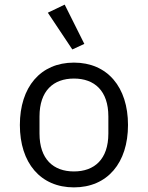

<svg xmlns="http://www.w3.org/2000/svg" viewBox="-20 -799 640 831"><path d="M300 12C445 12 534 -94 534 -258C534 -422 445 -528 300 -528C155 -528 66 -422 66 -258C66 -94 155 12 300 12ZM300 -57C211 -57 151 -110 151 -221V-295C151 -406 211 -459 300 -459C389 -459 449 -406 449 -295V-221C449 -110 389 -57 300 -57ZM293 -585 345 -609 260 -779 187 -744Z"/></svg>

Font: IBM Plex Mono
Style: Regular
Weight: 400
Monospace: yes
Designer: Mike Abbink, Paul van der Laan, Pieter van Rosmalen
Foundry: Bold Monday
Version: Version 2.004